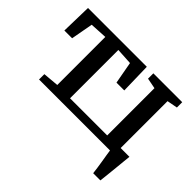

<svg xmlns="http://www.w3.org/2000/svg" viewBox="-148 -801 1235 1235"><g transform="rotate(45 469.0 -184.0)"><path d="M135.5 0V-48.5L243.5 -58V-495L126 -488.5L98.5 -338H28L33 -548H568L573 -338H502L474.5 -488.5L362 -495V-55.5H700V-485.5L627.5 -499.5V-548H890V-499.5L818.5 -486V0ZM808 180Q806 161 802.5 136.5Q799 112 794.8 86.5Q790.5 61 786.8 38.2Q783 15.5 781 -0.5L740.5 -59.5H898.5Q896.5 -41 894 -16.8Q891.5 7.5 889 34.5Q886.5 61.5 883.5 88.2Q880.5 115 878.2 138.8Q876 162.5 873.5 180Z"/></g></svg>

Font: Merriweather 36pt SemiBold
Style: Regular
Weight: 600
Version: Version 2.100